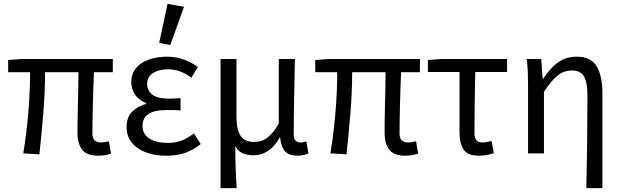

<svg xmlns="http://www.w3.org/2000/svg" viewBox="-20 -790 3199 989"><path d="M485 12Q427 12 403 -19Q379 -50 379 -110Q379 -129 379.5 -164.5Q380 -200 381 -243Q382 -286 383 -332Q384 -378 384 -418H212Q212 -315 203 -206.5Q194 -98 183 5L100 0Q117 -103 126 -211Q135 -319 135 -418H22V-481L92 -486H561V-418H464Q462 -377 460.5 -329.5Q459 -282 458 -237.5Q457 -193 456.5 -157.5Q456 -122 456 -104Q456 -78 467.5 -67Q479 -56 502 -56Q514 -56 541 -62L552 1Q539 6 522.5 9Q506 12 485 12Z M837 12Q792 12 754.5 2Q717 -8 689.5 -27Q662 -46 647 -73Q632 -100 632 -134Q632 -187 661.5 -215.5Q691 -244 733 -255V-259Q695 -273 675.5 -303Q656 -333 656 -367Q656 -400 671 -425Q686 -450 711.5 -466Q737 -482 770.5 -490Q804 -498 842 -498Q886 -498 925.5 -484Q965 -470 999 -445L966 -390Q937 -411 907.5 -422Q878 -433 844 -433Q799 -433 768.5 -414Q738 -395 738 -357Q738 -324 764 -303Q790 -282 849 -282Q863 -282 877 -282.5Q891 -283 910 -285V-221Q888 -223 870 -223Q852 -223 834 -223Q714 -223 714 -141Q714 -100 748.5 -77Q783 -54 846 -54Q881 -54 912.5 -65Q944 -76 979 -103L1014 -48Q970 -14 929 -1Q888 12 837 12ZM800 -569 843 -770 928 -755 857 -558Z M1116 179V-486H1198V-189Q1198 -124 1218.5 -91.5Q1239 -59 1287 -59Q1303 -59 1319 -62.5Q1335 -66 1351 -76.5Q1367 -87 1383 -105.5Q1399 -124 1416 -154V-486H1499Q1497 -387 1495 -285Q1493 -183 1493 -95Q1493 -75 1503 -65.5Q1513 -56 1529 -56Q1541 -56 1558 -62L1569 0Q1558 5 1544.5 8.5Q1531 12 1511 12Q1469 12 1448.5 -10.5Q1428 -33 1423 -82H1421Q1395 -35 1360.5 -12.5Q1326 10 1286 10Q1257 10 1233 1Q1209 -8 1192 -37Q1192 -1 1192.5 26.5Q1193 54 1194 78Q1195 102 1196 126Q1197 150 1199 179Z M2067 12Q2009 12 1985 -19Q1961 -50 1961 -110Q1961 -129 1961.5 -164.5Q1962 -200 1963 -243Q1964 -286 1965 -332Q1966 -378 1966 -418H1794Q1794 -315 1785 -206.5Q1776 -98 1765 5L1682 0Q1699 -103 1708 -211Q1717 -319 1717 -418H1604V-481L1674 -486H2143V-418H2046Q2044 -377 2042.5 -329.5Q2041 -282 2040 -237.5Q2039 -193 2038.5 -157.5Q2038 -122 2038 -104Q2038 -78 2049.5 -67Q2061 -56 2084 -56Q2096 -56 2123 -62L2134 1Q2121 6 2104.5 9Q2088 12 2067 12Z M2446 12Q2390 12 2368.5 -19Q2347 -50 2347 -110V-419H2184V-481L2254 -486H2592V-419H2428Q2426 -337 2425 -257.5Q2424 -178 2424 -104Q2424 -78 2434.5 -67Q2445 -56 2465 -56Q2476 -56 2488 -58.5Q2500 -61 2512 -64L2524 -1Q2510 4 2489.5 8Q2469 12 2446 12Z M3000 179Q3003 59 3004.5 -66Q3006 -191 3006 -297Q3006 -366 2988 -396.5Q2970 -427 2927 -427Q2907 -427 2889.5 -421.5Q2872 -416 2855 -403Q2838 -390 2820.5 -369.5Q2803 -349 2782 -318V0H2700V-353Q2700 -382 2699 -415Q2698 -448 2693 -486H2768L2775 -385H2778Q2816 -442 2856.5 -470Q2897 -498 2951 -498Q3022 -498 3052.5 -450Q3083 -402 3083 -308V179Z"/></svg>

Font: Source Sans Pro
Style: Regular
Weight: 400
Designer: Paul D. Hunt
Foundry: Adobe Systems Incorporated
Version: Version 2.021;PS 2.000;hotconv 1.0.86;makeotf.lib2.5.63406